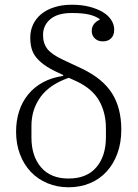

<svg xmlns="http://www.w3.org/2000/svg" viewBox="-20 -780 583 812"><path d="M270 12Q222 12 181 -5Q140 -22 110.5 -53Q81 -84 64.5 -127.5Q48 -171 48 -223Q48 -270 61 -310Q74 -350 99.5 -381Q125 -412 162 -432Q199 -452 247 -459V-463L221 -475Q189 -490 167.5 -505.5Q146 -521 132.5 -538Q119 -555 113.5 -575.5Q108 -596 108 -621Q108 -651 120 -676.5Q132 -702 154.5 -720.5Q177 -739 210 -749.5Q243 -760 284 -760Q325 -760 358 -751.5Q391 -743 414.5 -729Q438 -715 450.5 -695.5Q463 -676 463 -655Q463 -631 450 -618Q437 -605 415 -605Q394 -605 381 -617.5Q368 -630 368 -649Q368 -681 402 -697V-699Q384 -712 356.5 -718.5Q329 -725 283 -725Q224 -725 193 -699Q162 -673 162 -632Q162 -597 180 -573.5Q198 -550 245 -528L328 -489Q415 -447 454 -385Q493 -323 493 -232Q493 -176 476.5 -131Q460 -86 430.5 -54Q401 -22 360 -5Q319 12 270 12ZM270 -25Q347 -25 387.5 -72.5Q428 -120 428 -200V-237Q428 -304 399 -354.5Q370 -405 304 -436L271 -451Q190 -423 151.5 -370Q113 -317 113 -248V-198Q113 -120 153.5 -72.5Q194 -25 270 -25Z"/></svg>

Font: IBM Plex Serif Light
Style: Regular
Weight: 300
Designer: Mike Abbink, Paul van der Laan, Pieter van Rosmalen
Foundry: Bold Monday
Version: Version 3.001